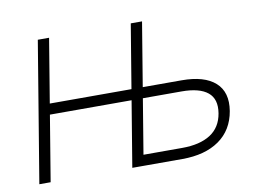

<svg xmlns="http://www.w3.org/2000/svg" viewBox="-64 -634 982 728"><g transform="rotate(-10 427.5 -270.5)"><path d="M420.9 0 427.7 -41.5H589.4Q657.7 -41.5 698.5 -67.6Q739.3 -93.8 748 -147Q756.8 -200.7 724.9 -226.8Q692.9 -252.9 624.5 -252.9H462.4L469.2 -294.4H631.8Q719.2 -294.4 761.2 -256.8Q803.2 -219.2 791.5 -147.9Q779.3 -76.2 724.9 -38.1Q670.4 0 583 0ZM32.2 0 121.6 -540.5H165L75.7 0ZM105.5 -252.9 112.3 -294.4H448.7L441.9 -252.9ZM390.1 0 479.5 -540.5H522.9L433.6 0Z"/></g></svg>

Font: Inter 24pt ExtraLight
Style: Italic
Weight: 250
Italic angle: -9.3988°
Version: Version 4.001;git-66647c0bb